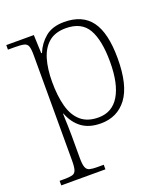

<svg xmlns="http://www.w3.org/2000/svg" viewBox="-142 -647 867 989"><g transform="rotate(-20 291.0 -153.0)"><path d="M23 240V215H49Q77 215 92.5 211Q108 207 113.5 190.5Q119 174 119 139V-439Q119 -473 113.5 -488Q108 -503 91.5 -507Q75 -511 41 -511H4V-536H155L159 -435H163Q182 -482 220.5 -514Q259 -546 324 -546Q424 -546 472 -480.5Q520 -415 520 -276Q520 -129 468 -59.5Q416 10 325 10Q262 10 221.5 -19.5Q181 -49 160 -104H158Q158 -94 158.5 -77.5Q159 -61 160 -37.5Q161 -14 161 18V140Q161 175 167 191Q173 207 188 211Q203 215 231 215H265V240ZM324 -23Q399 -23 438 -87.5Q477 -152 477 -272Q477 -391 442 -452Q407 -513 321 -513Q262 -513 227 -483Q192 -453 176.5 -400Q161 -347 161 -277Q161 -199 176.5 -142Q192 -85 228 -54Q264 -23 324 -23Z"/></g></svg>

Font: Noto Serif Bengali ExtraLight
Style: Regular
Weight: 250
Version: Version 2.003